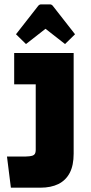

<svg xmlns="http://www.w3.org/2000/svg" viewBox="-20 -871 421 891"><path d="M12.4 -144.6H97.8Q117.8 -144.6 131.8 -149.1Q145.8 -153.6 145.8 -174.6V-479.7H45.8V-625H321.8V-157.8Q321.8 -103.8 303.8 -69.1Q285.8 -34.4 251.3 -17.2Q216.8 0 166.8 0H30.5ZM100.6 -666.6 54.2 -712 156.2 -842.4Q162 -850.7 170.8 -850.7H211.6Q220.6 -850.7 226.2 -842.4L328.2 -712L281.8 -666.6L191.2 -737.4Z"/></svg>

Font: Changa
Style: Regular
Weight: 400
Designer: Eduardo Rodriguez Tunni
Foundry: Eduardo Rodriguez Tunni
Version: Version 3.003